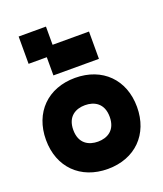

<svg xmlns="http://www.w3.org/2000/svg" viewBox="-146 -896 842 991"><g transform="rotate(-20 275.0 -400.0)"><path d="M275 0C425 0 525 -100 525 -250C525 -400 425 -500 275 -500C125 -500 25 -400 25 -250C25 -100 125 0 275 0ZM75 -650H175V-550H425V-700H225V-800H75ZM175 -250C175 -325 225 -350 275 -350C325 -350 375 -325 375 -250C375 -175 325 -150 275 -150C225 -150 175 -175 175 -250Z"/></g></svg>

Font: LS-VG5000 Bold
Style: Regular
Weight: 400
Designer: Justin Bihan, 2021
Foundry: Justin Bihan, 2021
Version: Version 1.000;Glyphs 3.1.2 (3151)